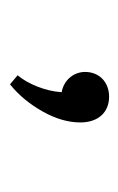

<svg xmlns="http://www.w3.org/2000/svg" viewBox="57 -184 248 403"><g transform="rotate(90 181.5 18.0)"><path d="M156.5 121.5C179 103.5 198 80.5 213.5 53C229 25.5 236.5 -1 236.5 -26C236.5 -64.5 214.5 -86.5 182.5 -86.5C152 -86.5 130.5 -66 130.5 -36C130.5 -11.5 148.5 9 173 13C171 47.5 155 85 137.5 105.5Z"/></g></svg>

Font: Spartan
Style: Regular
Weight: 400
Designer: Matt Bailey, Mirko Velimirovic
Foundry: Matt Bailey
Version: Version 1.003